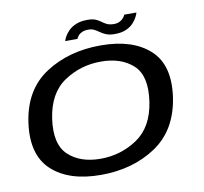

<svg xmlns="http://www.w3.org/2000/svg" viewBox="-80 -811 957 902"><g transform="rotate(-10 398.0 -360.0)"><path d="M331 4.5Q483 4.5 593.5 -69.2Q704 -143 726.5 -296.5Q748 -447.5 666.8 -521.2Q585.5 -595 433.5 -595Q281 -595 170 -522.5Q59 -450 37 -296.5Q16 -145.5 97.2 -70.5Q178.5 4.5 331 4.5ZM342.5 -70.5Q245.5 -70.5 189.2 -123Q133 -175.5 150 -295.5Q167.5 -415 246 -467.5Q324.5 -520 421.5 -520Q518.5 -520 575 -468Q631.5 -416 614 -295.5Q596.5 -176.5 517.8 -123.5Q439 -70.5 342.5 -70.5ZM510 -636Q542 -636 563.8 -645.8Q585.5 -655.5 598.5 -669.8Q611.5 -684 618.2 -697.2Q625 -710.5 626.5 -718H568.5Q566.5 -712 559.8 -703.5Q553 -695 541.2 -689Q529.5 -683 514 -683Q493.5 -683 480.5 -689.2Q467.5 -695.5 456.8 -703.8Q446 -712 431.8 -718Q417.5 -724 393.5 -724Q362 -724 340 -715Q318 -706 304.2 -692.5Q290.5 -679 283.2 -665.8Q276 -652.5 273.5 -644H332Q334.5 -650 341 -658.5Q347.5 -667 359.8 -672.5Q372 -678 389 -678Q406.5 -678 418.2 -671.8Q430 -665.5 441.5 -657.2Q453 -649 468.5 -642.5Q484 -636 510 -636Z"/></g></svg>

Font: Anybody Expanded
Style: Italic
Weight: 400
Width: 7
Italic angle: -10°
Version: Version 1.113;gftools[0.9.25]